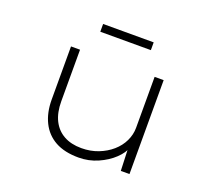

<svg xmlns="http://www.w3.org/2000/svg" viewBox="-119 -838 1095 999"><g transform="rotate(20 428.5 -338.5)"><path d="M407 10Q329 10 277.5 -18.5Q226 -47 199.5 -100.5Q173 -154 173 -226V-520H223V-235Q223 -172 244.5 -129Q266 -86 306.5 -63.5Q347 -41 404 -41Q454 -41 496.5 -57.5Q539 -74 570.5 -101.5Q602 -129 619 -164.5Q636 -200 636 -238V-520H686V0H638L633 -132L642 -133Q632 -100 597.5 -67Q563 -34 513 -12Q463 10 407 10ZM290 -644V-687H570V-644Z"/></g></svg>

Font: Lexend Tera ExtraLight
Style: Regular
Weight: 250
Designer: Bonnie Shaver-Troup, Thomas Jockin
Foundry: Lexend
Version: Version 1.007